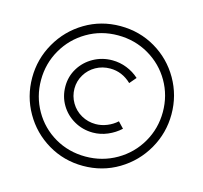

<svg xmlns="http://www.w3.org/2000/svg" viewBox="-100 -800 956 902"><g transform="rotate(15 378.5 -349.0)"><path d="M716.8 -350.1Q716.8 -259.3 671.9 -180.7Q627 -102.1 549.1 -55.4Q471.2 -8.8 377 -8.8Q284.2 -8.8 206.5 -54.9Q128.9 -101.1 84.5 -179Q40 -256.8 40 -348.1Q40 -439 85 -517.6Q129.9 -596.2 207.5 -642.6Q285.2 -689 378.9 -689Q472.2 -689 549.6 -643.6Q627 -598.1 671.9 -520Q716.8 -441.9 716.8 -350.1ZM83 -348.1Q83 -268.1 121.6 -200.4Q160.2 -132.8 227.5 -93.5Q294.9 -54.2 377 -54.2Q459 -54.2 527.6 -94Q596.2 -133.8 635.5 -201.9Q674.8 -270 674.8 -350.1Q674.8 -430.2 636 -497.6Q597.2 -564.9 529.1 -604.5Q460.9 -644 378.9 -644Q296.9 -644 229 -604Q161.1 -564 122.1 -496.1Q83 -428.2 83 -348.1ZM383.8 -483.9Q345.7 -483.9 314 -466.1Q282.2 -448.2 263.7 -417.2Q245.1 -386.2 245.1 -350.1Q245.1 -313 263.7 -281.5Q282.2 -250 314.2 -231.9Q346.2 -213.9 383.8 -213.9Q411.6 -213.9 438.7 -224.9Q465.8 -235.8 486.8 -254.9L514.2 -226.1Q487.3 -201.2 452.6 -186.5Q418 -171.9 381.8 -171.9Q332 -171.9 290.5 -195.6Q249 -219.2 225.1 -259.5Q201.2 -299.8 201.2 -349.1Q201.2 -397 225.6 -437Q250 -477.1 292 -500.5Q334 -523.9 383.8 -523.9Q419.9 -523.9 453.9 -510.5Q487.8 -497.1 514.2 -473.1L486.8 -440.9Q441.9 -483.9 383.8 -483.9Z"/></g></svg>

Font: Argentum Sans Light
Style: Regular
Weight: 300
Designer: Julieta Ulanovsky (Modified by Cristiano Sobral)
Foundry: Julieta Ulanovsky
Version: Version 1.000; ttfautohint (v1.5.65-e2d9)